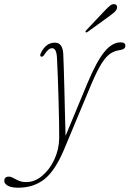

<svg xmlns="http://www.w3.org/2000/svg" viewBox="-136 -650 619 918"><path d="M282 -252Q326 -357 363.2 -402.2Q400.5 -447.5 440.5 -447.5Q463.5 -447.5 463.5 -431Q463.5 -413.5 434 -410Q411 -406.5 391 -393.2Q371 -380 349.5 -346Q328 -312 300.5 -247L170 65.5Q127 167 75.8 207.2Q24.5 247.5 -49.5 247.5Q-81.5 247.5 -98.5 238Q-115.5 228.5 -115.5 215Q-115.5 194.5 -93.5 194.5Q-83.5 194.5 -72.2 201Q-61 207.5 -46.2 214Q-31.5 220.5 -10 220.5Q30.5 220.5 66.2 190.2Q102 160 124 112.2Q146 64.5 147 12Q147.5 -15.5 146.5 -64.2Q145.5 -113 144 -170.2Q142.5 -227.5 140.5 -281.2Q138.5 -335 136.5 -372Q134.5 -419.5 113 -419.5Q95.5 -419.5 77 -390Q68.5 -377 61 -379Q53 -382 58.5 -394.5Q82.5 -446 126.5 -446Q164 -446 166.5 -391Q167.5 -368.5 169 -324.2Q170.5 -280 171.8 -224Q173 -168 174.5 -109.5Q176 -51 177.5 -0.5ZM362 -596Q378 -613 389 -622.2Q400 -631.5 411.5 -630Q419.5 -629 422.5 -622.5Q425.5 -616 422.5 -608Q419.5 -599 409.5 -590.5Q399.5 -582 386.5 -572.5L283 -497.5Q277 -493 273.5 -496.5Q270.5 -499.5 277.5 -506.5Z"/></svg>

Font: Fraunces 72pt S050 Thin
Style: Italic
Weight: 100
Italic angle: -16°
Version: Version 1.000; ttfautohint (v1.8.3)